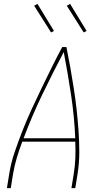

<svg xmlns="http://www.w3.org/2000/svg" viewBox="-20 -980 540 1000"><path d="M16 0 28 -74Q37 -131 56 -187Q75 -243 97 -299Q119 -355 144 -409.5Q169 -464 195.5 -518.5Q222 -573 248.5 -627Q275 -681 304 -735H326Q337 -681 346.5 -627Q356 -573 364.5 -518.5Q373 -464 379 -409.5Q385 -355 389 -299Q393 -243 393 -187Q393 -131 384 -74L372 0H352L364 -74Q371 -116 372.5 -158Q374 -200 372 -242H96Q80 -200 67.5 -158Q55 -116 48 -74L36 0ZM103 -260H372Q367 -375 350 -487Q333 -599 312 -709Q254 -599 200 -487Q146 -375 103 -260ZM416 -811 328 -950 345 -960 431 -819ZM246 -811 158 -950 175 -960 261 -819Z"/></svg>

Font: Iosevka Term Curly Th Obl
Style: Regular
Weight: 100
Italic angle: -9°
Designer: Belleve Invis
Foundry: Belleve Invis
Version: Version 32.3.0